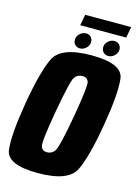

<svg xmlns="http://www.w3.org/2000/svg" viewBox="-135 -954 746 1030"><g transform="rotate(15 238.0 -439.0)"><path d="M179.5 4.5Q8.5 4.5 -1.2 -76Q-11 -156.5 19.5 -338Q50.5 -520 88.5 -600.2Q126.5 -680.5 297.2 -680.5Q468 -680.5 477.8 -599.8Q487.5 -519 457 -338Q426 -155.5 388 -75.5Q350 4.5 179.5 4.5ZM199 -116Q225 -116 241.2 -138.5Q257.5 -161 289 -338Q320.5 -518 312 -539.2Q303.5 -560.5 277.5 -560.5Q251.5 -560.5 235.5 -539.2Q219.5 -518 187.5 -338Q156.5 -161 164.8 -138.5Q173 -116 199 -116ZM225 -700Q208.5 -700 198 -710.8Q187.5 -721.5 187.5 -738Q187.5 -757.5 202.8 -772Q218 -786.5 237.5 -786.5Q254 -786.5 264.5 -775.8Q275 -765 275 -749Q275 -729 259.5 -714.5Q244 -700 225 -700ZM382.5 -700Q366 -700 355.2 -710.8Q344.5 -721.5 344.5 -738Q344.5 -757.5 360 -772Q375.5 -786.5 395 -786.5Q411 -786.5 421.8 -775.8Q432.5 -765 432.5 -749Q432.5 -729 417 -714.5Q401.5 -700 382.5 -700ZM195 -820.5 206.5 -881.5H462L450.5 -820.5Z"/></g></svg>

Font: Anybody Condensed ExtraBold
Style: Italic
Weight: 800
Width: 3
Italic angle: -10°
Designer: Tyler Finck
Foundry: Etcetera Type Company
Version: Version 1.010; ttfautohint (v1.8.3) -l 8 -r 50 -G 200 -x 14 